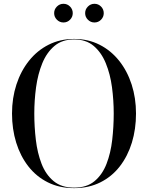

<svg xmlns="http://www.w3.org/2000/svg" viewBox="-20 -961 764 991"><path d="M419.5 -893Q419.5 -913 433.7 -927.2Q447.9 -941.4 467.5 -941.4Q487.5 -941.4 501.5 -927.2Q515.5 -913 515.5 -893Q515.5 -873.4 501.5 -859.2Q487.5 -845 467.5 -845Q447.9 -845 433.7 -859.2Q419.5 -873.4 419.5 -893ZM259.5 -893Q259.5 -913 273.7 -927.2Q287.9 -941.4 307.5 -941.4Q327.5 -941.4 341.5 -927.2Q355.5 -913 355.5 -893Q355.5 -873.4 341.5 -859.2Q327.5 -845 307.5 -845Q287.9 -845 273.7 -859.2Q259.5 -873.4 259.5 -893ZM362.5 10Q286.5 10 227 -19.8Q167.5 -49.5 126.2 -102.5Q85 -155.5 63.5 -225.2Q42 -295 42 -375Q42 -455 64.8 -524.8Q87.5 -594.5 129.8 -647.5Q172 -700.5 231 -730.2Q290 -760 362.5 -760Q435 -760 493.8 -730.2Q552.5 -700.5 594.8 -647.5Q637 -594.5 659.5 -524.8Q682 -455 682 -375Q682 -295 660.8 -225.2Q639.5 -155.5 598.5 -102.5Q557.5 -49.5 498 -19.8Q438.5 10 362.5 10ZM362.5 -757.5Q301 -757.5 261 -723.8Q221 -690 198.2 -634.2Q175.5 -578.5 166.2 -510.8Q157 -443 157 -375Q157 -307 165 -239.2Q173 -171.5 194.5 -115.8Q216 -60 256.8 -26.2Q297.5 7.5 362.5 7.5Q428 7.5 468.2 -26.2Q508.5 -60 530 -115.8Q551.5 -171.5 559.2 -239.2Q567 -307 567 -375Q567 -443 558 -510.8Q549 -578.5 526.2 -634.2Q503.5 -690 463.8 -723.8Q424 -757.5 362.5 -757.5Z"/></svg>

Font: Bodoni* 72pt
Style: Regular
Weight: 400
Version: Version 2.3